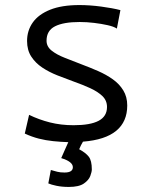

<svg xmlns="http://www.w3.org/2000/svg" viewBox="-20 -550 600 759"><path d="M252 189Q225 189 203.5 184.5Q182 180 171 175L181 122Q195 126 206.5 129Q218 132 235 132Q268 132 268 111Q268 100 256.5 91Q245 82 222 75Q227 63 235 45.5Q243 28 250 12Q220 11 190.5 8Q161 5 133.5 -2Q106 -9 78 -22L95 -96Q134 -77 177.5 -66Q221 -55 271 -55Q337 -55 370 -72.5Q403 -90 403 -127Q403 -153 384.5 -170.5Q366 -188 336.5 -201.5Q307 -215 273 -227Q240 -239 207 -252Q174 -265 147 -283Q120 -301 103.5 -326.5Q87 -352 87 -388Q87 -429 109.5 -461Q132 -493 178 -511.5Q224 -530 294 -530Q335 -530 380 -524Q425 -518 456 -510L442 -437Q430 -445 405.5 -450.5Q381 -456 352 -459.5Q323 -463 295 -463Q231 -463 197.5 -446Q164 -429 164 -389Q164 -366 184 -350Q204 -334 236 -321.5Q268 -309 304 -295Q336 -283 368 -269Q400 -255 426 -236.5Q452 -218 467.5 -192.5Q483 -167 483 -133Q483 -69 439.5 -33Q396 3 308 10Q304 17 300 24.5Q296 32 293 40Q319 54 331 69.5Q343 85 343 120Q343 129 337 145.5Q331 162 311.5 175.5Q292 189 252 189Z"/></svg>

Font: Ubuntu Sans Mono
Style: Regular
Weight: 400
Monospace: yes
Designer: Dalton Maag Ltd
Foundry: Dalton Maag Ltd
Version: Version 1.006